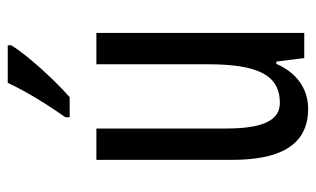

<svg xmlns="http://www.w3.org/2000/svg" viewBox="-180 -626 816 496"><g transform="rotate(-90 228.0 -378.0)"><path d="M359 -757V-766H262C241 -721 211 -671 173 -617V-606H225C266 -642 334 -715 359 -757ZM391 -537H310V-251C310 -123 284 -63 210 -63C165 -63 144 -107 144 -202V-537H63V-187C63 -67 98 10 195 10C246 10 288 -19 311 -72H317L326 0H391Z"/></g></svg>

Font: Noto Sans Sinhala ExtraCondensed
Style: Regular
Weight: 400
Width: 2
Designer: Jelle Bosma - Monotype Design Team
Foundry: Monotype Imaging Inc.
Version: Version 2.006